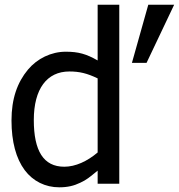

<svg xmlns="http://www.w3.org/2000/svg" viewBox="-20 -780 759 815"><path d="M486.3 -759.8H394.5V-523.4C346.7 -550.8 313 -560.5 259.3 -560.5C197.3 -560.5 138.2 -531.7 98.6 -484.4C53.2 -429.7 28.8 -360.8 28.8 -268.6C28.8 -178.2 48.3 -106.9 85 -57.6C120.1 -10.7 172.4 15.1 231.4 15.1C266.6 15.1 293.5 8.8 320.8 -4.4C333.5 -10.3 344.7 -16.6 354.5 -23.9C363.8 -30.8 377.4 -41.5 394.5 -55.7V0H486.3ZM609.4 -759.8 540 -513.2H602.1L719.2 -759.8ZM394.5 -132.8C350.1 -95.2 300.3 -72.3 252.9 -72.3C164.6 -72.3 123.5 -139.6 123.5 -270.5C123.5 -402.8 179.2 -476.6 274.4 -476.6C317.4 -476.6 349.6 -468.8 394.5 -447.3Z"/></svg>

Font: SG Kara SemiBold
Style: Regular
Weight: 400
Designer: Damoon Khanjanzadeh
Version: Version 1.000